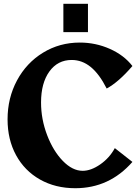

<svg xmlns="http://www.w3.org/2000/svg" viewBox="-20 -990 730 1015"><path d="M20 -359Q20 -472 70 -565Q120 -658 207.5 -711.5Q295 -765 402 -765Q486 -765 561 -731.5Q636 -698 680 -641Q607 -556 544 -522Q505 -599 459.5 -636Q414 -673 359 -673Q285 -673 241 -612Q197 -551 197 -448Q197 -360 229 -276Q261 -192 312 -139.5Q363 -87 417 -87Q461 -87 510 -121Q559 -155 587 -207L680 -134Q558 5 378 5Q273 5 191.5 -41Q110 -87 65 -169.5Q20 -252 20 -359ZM315 -970H445V-820H315Z"/></svg>

Font: Otomanopee One
Style: Regular
Weight: 400
Designer: Das Ende der Wildnis
Foundry: Gutenberg Labo
Version: Version 3.005